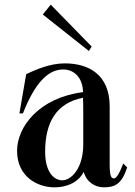

<svg xmlns="http://www.w3.org/2000/svg" viewBox="-20 -786 577 821"><path d="M212 15C279 15 321 -16 338 -51C350 -7 387 15 424 15C472 15 500 1 524 -70L507 -87C491 -45 478 -23 467 -23C447 -24 449 -57 449 -125V-331C449 -467 359 -515 257 -515C193 -515 133 -488 92 -469L63 -301H78C126 -423 181 -489 250 -489C297 -489 334 -454 335 -392C146 -368 53 -243 53 -141C53 -30 141 15 212 15ZM245 -15C209 -16 173 -52 173 -137C173 -264 222 -346 335 -368C336 -348 336 -311 336 -296V-168C336 -67 285 -14 245 -15ZM163 -724 360 -568 372 -587 197 -766Z"/></svg>

Font: Sprat Condensed Medium
Style: Regular
Weight: 500
Width: 3
Designer: Ethan Nakache
Foundry: Collletttivo
Version: Version 2.000;Glyphs 3.2 (3217)